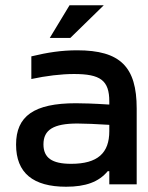

<svg xmlns="http://www.w3.org/2000/svg" viewBox="-20 -700 563 729"><path d="M273 -509C214 -509 161 -501 99 -486V-400C155 -412 212 -419 261 -419C361 -419 395 -395 395 -315V-303C334 -307 292 -308 268 -308C109 -308 41 -259 41 -151C41 -43 106 9 231 9C305 9 355 -9 389 -50H395V0H499V-288C499 -446 437 -509 273 -509ZM145 -152C145 -207 183 -231 274 -231C301 -231 348 -229 395 -226V-202C395 -119 351 -78 250 -78C177 -78 145 -101 145 -152ZM169 -556H247L374 -680H244Z"/></svg>

Font: LT Wave Text Medium
Style: Regular
Weight: 500
Designer: Daniel Lyons
Version: Version 2.5 (Glyphs App)